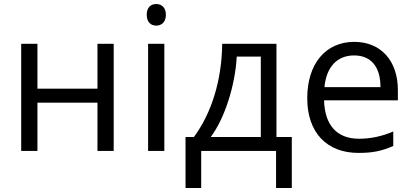

<svg xmlns="http://www.w3.org/2000/svg" viewBox="-20 -754 2060 959"><path d="M85.9 0V-535.2H167V-311H466.8V-535.2H547.9V0H466.8V-241.2H167V0Z M712.9 -680.2C712.9 -717.3 733.4 -733.9 760.7 -733.9C786.6 -733.9 808.6 -716.8 808.6 -680.2C808.6 -643.6 786.6 -626 760.7 -626C733.4 -626 712.9 -643.6 712.9 -680.2ZM719.7 -535.2H800.8V0H719.7Z M1360.8 -69.8H1437.5V185.1H1358.9V0H984.9V185.1H906.7V-69.8H948.7C1036.1 -188.5 1087.9 -352.1 1089.8 -535.2H1360.8ZM1282.7 -69.8V-471.2H1162.6C1154.3 -326.7 1103 -164.1 1032.7 -69.8Z M1967.3 -252.9H1598.6C1602.1 -127.4 1664.1 -61 1773.4 -61C1831.1 -61 1888.2 -73.2 1944.3 -97.2V-24.9C1887.2 0 1842.8 9.8 1770.5 9.8C1612.3 9.8 1514.6 -91.8 1514.6 -263.2C1514.6 -435.5 1606.4 -544.9 1749.5 -544.9C1883.8 -544.9 1967.3 -448.7 1967.3 -304.2ZM1880.4 -318.8C1880.4 -420.9 1833 -477.1 1748.5 -477.1C1662.6 -477.1 1609.9 -418 1600.6 -318.8Z"/></svg>

Font: OpenSansEmoji
Style: Regular
Weight: 400
Foundry: MorbZ
Version: Version 1.000;PS 001.000;hotconv 1.0.70;makeotf.lib2.5.58329